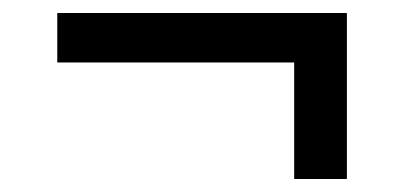

<svg xmlns="http://www.w3.org/2000/svg" viewBox="-20 -409 621 295"><path d="M68 -389V-313H432V-134H513V-389Z"/></svg>

Font: Montserrat-Alt1 Med
Style: Regular
Weight: 500
Designer: Differentunic
Foundry: Differentunic
Version: Version 7.222